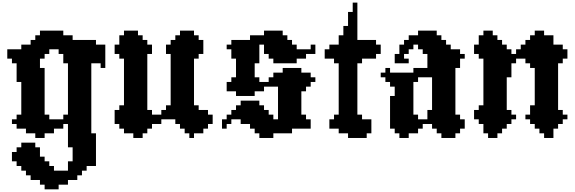

<svg xmlns="http://www.w3.org/2000/svg" viewBox="-20 -1020 4397 1469"><path d="M714.3 -714.3H535.7V-750H464.3V-785.7H285.7V-750H250V-714.3H214.3V-678.6H142.9V-642.9H35.7V-571.4H71.4V-535.7H107.1V-392.9H142.9V-142.9H107.1V-107.1H71.4V-71.4H107.1V-35.7H178.6V0H250V35.7H321.4V0H392.9V-35.7H464.3V-71.4H500V107.1H535.7V214.3H500V285.7H392.9V250H357.1V214.3H321.4V178.6H285.7V107.1H250V71.4H142.9V107.1H107.1V142.9H71.4V214.3H107.1V250H142.9V285.7H178.6V321.4H214.3V357.1H285.7V392.9H321.4V428.6H428.6V392.9H500V357.1H571.4V321.4H607.1V285.7H642.9V250H714.3V0H678.6V-535.7H750V-500H785.7V-678.6H714.3ZM500 -142.9H464.3V-107.1H357.1V-142.9H321.4V-500H285.7V-571.4H321.4V-607.1H357.1V-642.9H428.6V-607.1H464.3V-535.7H500Z M1464.3 -571.4H1500V-607.1H1535.7V-714.3H1500V-750H1464.3V-785.7H1357.1V-750H1321.4V-714.3H1285.7V-678.6H1250V-607.1H1285.7V-214.3H1250V-178.6H1214.3V-142.9H1142.9V-178.6H1107.1V-607.1H1142.9V-678.6H1107.1V-714.3H1071.4V-750H1035.7V-785.7H928.6V-750H892.9V-678.6H857.1V-607.1H892.9V-571.4H928.6V-214.3H892.9V-178.6H857.1V-71.4H892.9V-35.7H928.6V0H1000V35.7H1071.4V0H1107.1V-35.7H1142.9V-71.4H1214.3V-107.1H1321.4V-71.4H1357.1V-35.7H1392.9V0H1428.6V35.7H1464.3V0H1535.7V-35.7H1571.4V-71.4H1607.1V-142.9H1571.4V-178.6H1500V-214.3H1464.3Z M1821.4 -107.1V-71.4H1892.9V-35.7H1928.6V0H1964.3V35.7H2071.4V0H2214.3V-35.7H2357.1V-107.1H2321.4V-142.9H2285.7V-321.4H2321.4V-357.1H2357.1V-392.9H2392.9V-428.6H2357.1V-464.3H2285.7V-500H2142.9V-464.3H2071.4V-428.6H2035.7V-392.9H1964.3V-428.6H1928.6V-535.7H1964.3V-678.6H2000V-607.1H2035.7V-571.4H2071.4V-535.7H2250V-571.4H2321.4V-607.1H2392.9V-678.6H2357.1V-642.9H2250V-678.6H2214.3V-714.3H2178.6V-750H2142.9V-785.7H2000V-750H1892.9V-714.3H1750V-678.6H1714.3V-642.9H1750V-571.4H1785.7V-428.6H1750V-392.9H1714.3V-321.4H1785.7V-285.7H1928.6V-321.4H2000V-357.1H2107.1V-107.1H2071.4V-142.9H2035.7V-178.6H2000V-214.3H1964.3V-250H1821.4V-214.3H1785.7V-178.6H1750V-142.9H1714.3V-107.1H1678.6V-35.7H1714.3V-71.4H1750V-107.1Z M2535.7 -107.1H2500V-35.7H2571.4V0H2642.9V35.7H2785.7V0H2821.4V-107.1H2750V-142.9H2714.3V-535.7H2750V-571.4H2857.1V-607.1H2892.9V-678.6H2857.1V-714.3H2714.3V-1000H2678.6V-928.6H2642.9V-821.4H2607.1V-750H2571.4V-678.6H2500V-642.9H2464.3V-571.4H2535.7V-535.7H2571.4V-142.9H2535.7Z M3321.4 -750V-785.7H3178.6V-750H3107.1V-714.3H3071.4V-678.6H3035.7V-607.1H3000V-535.7H3107.1V-571.4H3071.4V-607.1H3107.1V-642.9H3142.9V-678.6H3178.6V-642.9H3214.3V-607.1H3250V-500H3142.9V-464.3H2964.3V-500H2928.6V-464.3H2892.9V-428.6H2928.6V-392.9H2964.3V-357.1H3000V-285.7H2964.3V-35.7H3000V0H3035.7V35.7H3107.1V0H3178.6V-35.7H3214.3V-71.4H3285.7V-35.7H3321.4V0H3357.1V35.7H3464.3V0H3500V-35.7H3535.7V-107.1H3500V-142.9H3464.3V-500H3500V-571.4H3535.7V-607.1H3500V-642.9H3428.6V-678.6H3392.9V-714.3H3357.1V-750ZM3285.7 -428.6V-178.6H3250V-107.1H3178.6V-142.9H3142.9V-392.9H3178.6V-428.6Z M3714.3 0V35.7H3785.7V0H3821.4V-35.7H3857.1V-71.4H3892.9V-107.1H3928.6V-142.9H3892.9V-178.6H3857.1V-428.6H3892.9V-535.7H3928.6V-571.4H4000V-535.7H4035.7V-500H4071.4V-214.3H4035.7V-142.9H4000V-107.1H4035.7V-71.4H4071.4V-35.7H4107.1V0H4142.9V35.7H4214.3V-35.7H4250V-71.4H4285.7V-107.1H4321.4V-142.9H4285.7V-178.6H4250V-535.7H4285.7V-571.4H4321.4V-642.9H4285.7V-678.6H4214.3V-750H4142.9V-785.7H4071.4V-750H4035.7V-714.3H4000V-678.6H3964.3V-642.9H3928.6V-607.1H3892.9V-642.9H3857.1V-678.6H3821.4V-714.3H3785.7V-750H3750V-785.7H3678.6V-750H3642.9V-678.6H3607.1V-607.1H3642.9V-571.4H3678.6V-214.3H3642.9V-178.6H3607.1V-107.1H3642.9V-71.4H3678.6V0Z"/></svg>

Font: Gossip High Pixel
Style: Regular
Weight: 500
Width: 7
Designer: Deborah Khodanovich
Version: Version 1.001;Glyphs 3.3.1 (3343)